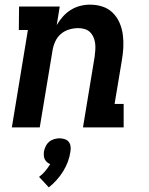

<svg xmlns="http://www.w3.org/2000/svg" viewBox="-20 -548 640 826"><path d="M31 0 100 -419H61L62 -520H237L224 -440Q235 -459 250 -476Q265 -493 284 -505Q303 -517 324.5 -522.5Q346 -528 367 -528Q396 -528 421.5 -519.5Q447 -511 465.5 -492.5Q484 -474 494.5 -449.5Q505 -425 508.5 -398Q512 -371 510.5 -343Q509 -315 504 -287L473 -101H512V0H337L387 -303Q389 -318 390 -332.5Q391 -347 389.5 -360.5Q388 -374 382.5 -387Q377 -400 367.5 -409.5Q358 -419 344.5 -423Q331 -427 316 -427Q297 -427 277 -421Q257 -415 241.5 -401.5Q226 -388 217.5 -369Q209 -350 206 -331L151 0ZM190 258 148 213Q163 202 175 187.5Q187 173 196 158Q188 155 182 149.5Q176 144 172.5 137Q169 130 168.5 121.5Q168 113 169 104Q171 93 176.5 81.5Q182 70 191.5 62Q201 54 213 50.5Q225 47 236 47Q247 47 258 50.5Q269 54 275.5 62Q282 70 283.5 81.5Q285 93 283 104Q280 126 272 147.5Q264 169 252 188.5Q240 208 224 226Q208 244 190 258Z"/></svg>

Font: Iosevka HT Extended
Style: Bold Italic
Weight: 700
Width: 7
Italic angle: -9°
Monospace: yes
Designer: Belleve Invis
Foundry: Belleve Invis
Version: Version 32.3.0; ttfautohint (v1.8.4)